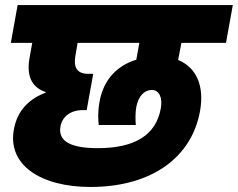

<svg xmlns="http://www.w3.org/2000/svg" viewBox="-20 -760 944 762"><path d="M23 -590H108L97 -529C83 -449 114 -410 161 -395V-392C96 -368 50 -322 36 -251C6 -106 141 -18 339 -18C585 -18 742 -138 774 -320C792 -421 758 -493 687 -522L700 -590H877L904 -740H50ZM368 -172C248 -172 211 -206 220 -258C226 -294 257 -323 308 -323H324L350 -467H330C283 -467 272 -496 279 -537L288 -590H533L521 -523C448 -501 391 -447 375 -356C368 -318 369 -285 372 -264H519C517 -287 517 -313 521 -336C529 -378 553 -403 582 -403C613 -403 626 -371 618 -329C599 -224 515 -172 368 -172Z"/></svg>

Font: SVN-Poppins ExtraBold
Style: Italic
Weight: 800
Italic angle: -10°
Designer: Ninad Kale (Devanagari), Jonny Pinhorn (Latin)
Foundry: Indian Type Foundry
Version: Version 3.002 2017